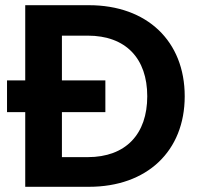

<svg xmlns="http://www.w3.org/2000/svg" viewBox="-20 -718 766 738"><path d="M7 -409V-287H77V0H322C545 0 690 -137 690 -348C690 -560 545 -698 322 -698H77V-409ZM218 -114V-287H385V-409H218V-581H317C464 -581 546 -493 546 -348C546 -203 464 -114 317 -114Z"/></svg>

Font: Malmofest SemiBold
Style: Regular
Weight: 600
Designer: Jonny Pinhorn (Poppins), Kolossal
Version: Version 1.004;Glyphs 3.1.2 (3151)